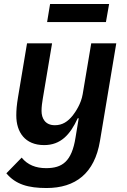

<svg xmlns="http://www.w3.org/2000/svg" viewBox="-20 -734 640 966"><path d="M214 212C360 212 456 138 483 -25L565 -516H439L396 -260C388 -212 360 -171 346 -153C321 -122 294 -104 256 -104C207 -104 189 -139 189 -176C189 -197 192 -218 195 -236L242 -516H116L71 -247C64 -205 62 -180 62 -153C62 -69 106 -4 202 -4C285 -4 333 -56 371 -139H376L360 -42C341 79 293 112 212 112C161 112 119 96 89 59L12 138C59 194 122 212 214 212ZM217 -623H513L529 -714H232Z"/></svg>

Font: IBM Plex Mono SmBld
Style: Italic
Weight: 600
Italic angle: -9.5°
Monospace: yes
Designer: Mike Abbink, Paul van der Laan, Pieter van Rosmalen
Foundry: Bold Monday
Version: Version 2.004